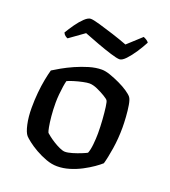

<svg xmlns="http://www.w3.org/2000/svg" viewBox="-131 -808 800 904"><g transform="rotate(20 269.0 -356.0)"><path d="M258 0Q231 0 202.5 -10.5Q174 -21 148.5 -35.5Q123 -50 104.5 -64.5Q86 -79 80 -86Q68 -100 60 -136.5Q52 -173 52 -218Q52 -258 55.5 -294.5Q59 -331 65 -362Q71 -393 77 -414Q91 -423 116.5 -437.5Q142 -452 173.5 -466Q205 -480 238.5 -490Q272 -500 302 -500Q320 -500 344.5 -491.5Q369 -483 394.5 -471Q420 -459 439 -446Q458 -433 465 -424Q473 -414 477.5 -387Q482 -360 484 -329.5Q486 -299 486 -277Q486 -222 478 -171Q470 -120 461 -89Q449 -78 427.5 -63Q406 -48 378.5 -33.5Q351 -19 320 -9.5Q289 0 258 0ZM270 -77Q284 -77 306 -83.5Q328 -90 347.5 -98Q367 -106 374 -110Q381 -127 384 -156.5Q387 -186 387 -212Q387 -245 384.5 -280Q382 -315 378.5 -341Q375 -367 371 -372Q368 -377 350 -388Q332 -399 309.5 -409Q287 -419 269 -419Q258 -419 236.5 -414.5Q215 -410 194 -403.5Q173 -397 163 -392Q160 -382 157 -362.5Q154 -343 152 -321Q150 -299 150 -280Q150 -244 153 -212.5Q156 -181 160 -160Q164 -139 167 -134Q170 -131 182 -121.5Q194 -112 210 -102Q226 -92 242.5 -84.5Q259 -77 270 -77ZM362 -574Q349 -574 316.5 -584Q284 -594 245 -608.5Q206 -623 173 -636L99 -583Q93 -585 86.5 -590Q80 -595 76 -604Q89 -626 106 -650Q123 -674 140.5 -690.5Q158 -707 171 -707Q184 -707 217 -697.5Q250 -688 290.5 -675Q331 -662 365 -649L434 -712Q444 -708 451 -703Q458 -698 461 -693Q448 -668 429.5 -640Q411 -612 393 -593Q375 -574 362 -574Z"/></g></svg>

Font: Texturina Medium 12pt Medium
Style: Regular
Weight: 500
Version: Version 1.002